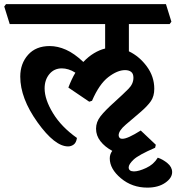

<svg xmlns="http://www.w3.org/2000/svg" viewBox="-46 -669 834 908"><path d="M738.8 -649.4 764.6 -566.4 756.3 -555.2H563.5V-426.3Q612.8 -402.8 648.2 -355Q683.6 -307.1 683.6 -249Q683.6 -214.4 667.7 -190.9Q651.9 -167.5 615.2 -136.2Q582.5 -108.4 548.8 -79.6Q515.1 -50.8 515.1 -29.3Q515.1 -22.9 519 -17.8Q522.9 -12.7 533.2 -12.7Q545.9 -12.7 567.1 -22.5Q588.4 -32.2 619.6 -51.8L690.9 15.6L687.5 29.8Q609.4 63.5 585.9 85.7Q562.5 107.9 562.5 122.6Q562.5 131.8 568.8 136.7Q575.2 141.6 587.4 141.6Q609.9 141.6 645.3 125.2Q680.7 108.9 700.2 76.7Q724.1 84.5 746.1 102.8Q768.1 121.1 768.1 145Q768.1 172.9 735.1 195.6Q702.1 218.3 650.9 218.3Q578.6 218.3 525.9 174.1Q473.1 129.9 473.1 80.1Q473.1 70.8 475.8 62Q478.5 53.2 484.9 44.4Q449.7 25.4 429 -1.2Q408.2 -27.8 408.2 -60.5Q408.2 -91.8 429.2 -118.9Q450.2 -146 496.6 -187.5Q538.1 -225.1 561.5 -248.8Q585 -272.5 585 -301.3Q585 -320.8 574.2 -329.1Q563.5 -337.4 545.4 -337.4Q509.3 -337.4 466.3 -304.4Q423.3 -271.5 389.2 -192.4L376 -188L277.3 -254.9Q284.7 -274.4 293 -292.2Q301.3 -310.1 310.5 -325.2Q293.9 -335.9 277.6 -340.8Q261.2 -345.7 246.6 -345.7Q210 -345.7 187.5 -318.6Q165 -291.5 165 -251Q165 -198.7 204.6 -133.8Q244.1 -68.8 317.9 -16.6Q314.5 5.9 302.5 14.6Q290.5 23.4 275.9 23.4Q212.9 23.4 131.3 -90.6Q49.8 -204.6 49.8 -306.6Q49.8 -368.2 86.7 -409.7Q123.5 -451.2 189 -451.2Q227.1 -451.2 266.1 -433.8Q305.2 -416.5 348.1 -376Q372.1 -401.4 398.4 -417.2Q424.8 -433.1 451.2 -439.5V-555.2H0L-25.9 -638.2L-17.6 -649.4Z"/></svg>

Font: Sitara
Style: Bold
Weight: 700
Designer: Neelakash Kshetrimayum
Foundry: Neelakash Kshetrimayum
Version: Version 1.000;PS Version 1.000;PS 1.0;hotconv 1.;hotconv 1.0